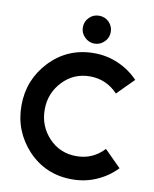

<svg xmlns="http://www.w3.org/2000/svg" viewBox="-99 -999 869 1085"><g transform="rotate(10 335.0 -456.5)"><path d="M461.3 -845.3Q461.3 -878.3 438 -902.3Q414.3 -925.3 381.3 -925.3Q348 -925.3 325 -902.3Q301.3 -878.7 301.3 -845.3Q301.3 -812.3 325 -789.3Q348.3 -765.3 381.3 -765.3Q414 -765.3 438 -789.3Q461.3 -812.7 461.3 -845.3ZM390.7 -712Q238.7 -712 136.3 -603.7Q86.7 -551 61.5 -487.7Q36.3 -424.3 36.3 -350Q36.3 -275.3 61.5 -212Q86.7 -148.7 135.7 -95.7Q238.7 12.7 390.7 12Q464.7 12 529.7 -16.7Q562.3 -31 590.8 -50.8Q619.3 -70.7 643.7 -96.3L549.3 -190.7Q485 -121.3 390.7 -121.3Q296.7 -121.3 233.3 -188Q169.7 -255.3 169.7 -350Q169.7 -444 233.3 -511.3Q296.7 -578.7 390.7 -578.7Q485 -578 550 -508.7L644.3 -603.3Q620 -629 591.5 -648.8Q563 -668.7 530.3 -683Q498 -697.3 463 -704.7Q428 -712 390.7 -712Z"/></g></svg>

Font: Unageo Variable
Style: Regular
Weight: 300
Designer: Richard Sepsi
Foundry: Richard Sepsi
Version: Version 2.200